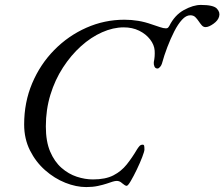

<svg xmlns="http://www.w3.org/2000/svg" viewBox="-20 -745 910 779"><path d="M330 14Q289 14 245 -3.5Q201 -21 163 -54.5Q125 -88 101.5 -135Q78 -182 78 -240Q78 -330 110.5 -407Q143 -484 200 -542Q257 -600 330.5 -632.5Q404 -665 485 -665Q513 -665 540.5 -660.5Q568 -656 596 -646Q615 -640 629 -635Q643 -630 653 -630Q657 -630 660 -631.5Q663 -633 667 -640Q689 -684 726.5 -704.5Q764 -725 795 -725Q846 -725 860 -710Q874 -695 869 -678Q865 -662 846 -648.5Q827 -635 814 -635Q805 -635 798.5 -642.5Q792 -650 786 -659Q780 -668 772.5 -675.5Q765 -683 752 -683Q735 -683 718.5 -665Q702 -647 687 -617.5Q672 -588 659 -554Q646 -520 637 -487Q635 -480 629.5 -473.5Q624 -467 619 -467Q610 -467 606.5 -475.5Q603 -484 604 -493Q609 -516 607.5 -539.5Q606 -563 589 -585Q572 -607 544.5 -620.5Q517 -634 482 -634Q439 -634 394 -614Q349 -594 308.5 -557.5Q268 -521 235.5 -471Q203 -421 184.5 -360.5Q166 -300 166 -232Q166 -171 183.5 -130Q201 -89 229.5 -64Q258 -39 291.5 -28Q325 -17 357 -17Q408 -17 440 -33.5Q472 -50 494 -77.5Q516 -105 536 -139Q541 -147 546 -152.5Q551 -158 559 -158Q564 -158 565 -153Q566 -148 566 -138Q566 -131 557 -107.5Q548 -84 535 -57Q522 -30 510.5 -10.5Q499 9 494 9Q490 9 485 5.5Q480 2 475 -2Q471 -6 465.5 -8.5Q460 -11 454 -11Q447 -11 437 -8Q427 -5 413 0Q398 5 377 9.5Q356 14 330 14Z"/></svg>

Font: EB Garamond
Style: Italic
Weight: 400
Italic angle: -17.2°
Designer: Georg Duffner and Octavio Pardo
Foundry: Georg Duffner
Version: Version 1.001